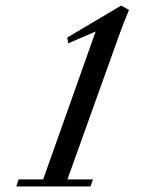

<svg xmlns="http://www.w3.org/2000/svg" viewBox="-20 -671 523 691"><path d="M38.6 0 46.9 -25.4H135.3L324.2 -557.6L225.6 -515.1L222.2 -536.1L416 -650.9L444.3 -635.3Q424.8 -589.4 411.6 -552.2L222.7 -25.4H314.5L305.7 0Z"/></svg>

Font: Elstob 18pt Medium
Style: Italic
Weight: 500
Italic angle: -20°
Designer: Peter S. Baker
Version: Version 1.015